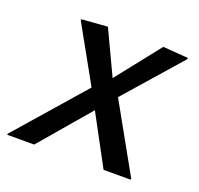

<svg xmlns="http://www.w3.org/2000/svg" viewBox="-137 -603 732 706"><g transform="rotate(20 229.0 -250.0)"><path d="M69.2 -487.5 190.8 -269.2 -40.8 -4.2 -41.7 0H64.2L230.8 -195L335.8 0H441.7L442.5 -4.2L294.2 -269.2L485.8 -487.5L486.7 -492.5L387.5 -500L251.7 -328.3L170.8 -500L70 -492.5Z"/></g></svg>

Font: Boon Medium
Style: Italic
Weight: 500
Italic angle: -9°
Designer: Sungsit Sawaiwan
Foundry: FontUni
Version: Version 3.0